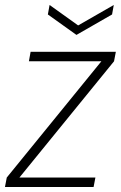

<svg xmlns="http://www.w3.org/2000/svg" viewBox="-35 -751 485 771"><path d="M430.2 -543 422.9 -504.9 43 -38.1H348.1L340.8 0H-15.1L-7.8 -38.1L372.1 -504.9H81.1L87.9 -543ZM278.8 -648.9 421.9 -731 415 -692.9 272 -610.8 157.2 -692.9 164.1 -731Z"/></svg>

Font: SVN-Poppins ExtraLight
Style: Italic
Weight: 200
Italic angle: -10°
Designer: Ninad Kale (Devanagari), Jonny Pinhorn (Latin)
Foundry: Indian Type Foundry
Version: Version 3.002 2017